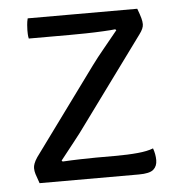

<svg xmlns="http://www.w3.org/2000/svg" viewBox="-42 -530 528 570"><g transform="rotate(-5 222.0 -245.0)"><path d="M241.5 -334.5Q258 -357 279.2 -382.5Q300.5 -408 320 -432.5L317 -435.5Q305 -434 280.8 -432.8Q256.5 -431.5 229 -431Q201.5 -430.5 179.5 -430.5H59Q57.5 -436.5 57.2 -444Q57 -451.5 57 -455.5Q57 -461 57.8 -471Q58.5 -481 61 -490.5H387.5Q394.5 -472 397.2 -461.8Q400 -451.5 400 -443.5Q400 -437 396.8 -429.8Q393.5 -422.5 387.5 -414.5L203 -162.5Q186 -138.5 164 -111Q142 -83.5 124.5 -61L127.5 -58Q153.5 -59.5 181.2 -60.2Q209 -61 227 -61H282Q322.5 -61 351.5 -63.8Q380.5 -66.5 398 -73.5Q401 -65.5 402.8 -56Q404.5 -46.5 404.5 -38Q404.5 -20 393 -10Q381.5 0 349.5 0H53.5Q46.5 -19 43.8 -28Q41 -37 41 -46Q41 -52 43.8 -59.5Q46.5 -67 53.5 -77.5Z"/></g></svg>

Font: Signika
Style: Regular
Weight: 300
Designer: Anna Giedry
Foundry: Anna Giedry
Version: Version 2.000